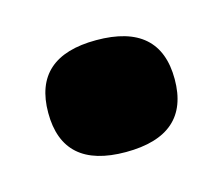

<svg xmlns="http://www.w3.org/2000/svg" viewBox="-40 -182 281 242"><g transform="rotate(-15 100.5 -61.0)"><path d="M100 12Q18 12 18 -61Q18 -134 100 -134Q183 -134 183 -61Q183 12 100 12Z"/></g></svg>

Font: Bricolage Grotesque 48pt SemiBold
Style: Regular
Weight: 600
Designer: Mathieu Triay
Foundry: Atelier Triay
Version: Version 1.000; ttfautohint (v1.8.4.7-5d5b);gftools[0.9.32]